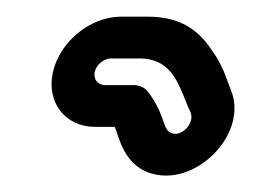

<svg xmlns="http://www.w3.org/2000/svg" viewBox="-20 -166 319 230"><path d="M105.8 -64C97.2 -64 91.5 -71.4 93.5 -80C95.5 -88.6 104.5 -96 113.2 -96H146.2C189.5 -96 194.6 -60.3 208.4 -31.1C213.1 -17.9 198.5 -3.6 187.4 -6C173.2 -9.1 180.1 -26.3 156.8 -56.7C153.1 -61.5 146.3 -64 140.8 -64ZM94.2 -14H117.5C122.7 -2.4 128 34.8 166 43C218.3 54.3 277.6 -7.4 256.5 -58.5C250.5 -73.1 247.3 -87.9 232.1 -108.2C217.1 -130.3 195.1 -146 157.7 -146H124.7C88.4 -146 51.9 -116.4 43.5 -80C35.1 -43.6 57.9 -14 94.2 -14Z"/></svg>

Font: HoneyBee
Style: StrIt
Weight: 700
Foundry: Cannot Into Space Fonts
Version: Version 0.89